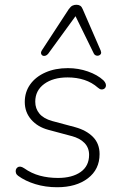

<svg xmlns="http://www.w3.org/2000/svg" viewBox="-20 -778 515 806"><path d="M220 8Q171 8 128.5 -5Q86 -18 56 -40Q49 -45 47 -52Q45 -59 46.5 -65Q48 -71 53 -75Q58 -79 65 -78.5Q72 -78 81 -72Q112 -50 147.5 -40.5Q183 -31 223 -31Q283 -31 318.5 -56Q354 -81 354 -128Q354 -158 334.5 -178Q315 -198 280 -207L183 -233Q138 -245 111 -276Q84 -307 84 -350Q84 -392 107 -424Q130 -456 171 -474Q212 -492 265 -492Q309 -492 349 -478Q389 -464 414 -441Q421 -434 423.5 -427Q426 -420 424 -414Q422 -408 417 -405Q412 -402 405.5 -402.5Q399 -403 391 -410Q366 -432 334 -442.5Q302 -453 264 -453Q203 -453 165.5 -425.5Q128 -398 128 -351Q128 -322 145.5 -301Q163 -280 199 -270L296 -244Q343 -231 370.5 -203Q398 -175 398 -131Q398 -67 349 -29.5Q300 8 220 8ZM403 -565Q406 -557 403.5 -552Q401 -547 395 -545Q389 -543 383 -545Q377 -547 374 -553L297 -710L182 -552Q177 -546 170.5 -544Q164 -542 159 -544.5Q154 -547 152.5 -553Q151 -559 156 -567L269 -740Q277 -751 284.5 -754.5Q292 -758 301 -758Q310 -758 316.5 -754Q323 -750 327 -740Z"/></svg>

Font: Nunito ExtraLight
Style: Italic
Weight: 200
Italic angle: -9°
Designer: Vernon Adams
Foundry: Vernon Adams
Version: Version 3.602